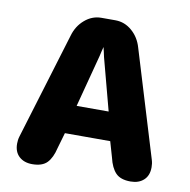

<svg xmlns="http://www.w3.org/2000/svg" viewBox="-73 -692 765 774"><g transform="rotate(10 309.5 -305.0)"><path d="M108 9.5Q74.5 9.5 54.2 -9.2Q34 -28 34 -61.5Q34 -69 35 -76.5Q36 -84 38.5 -92L171 -527.5Q182.5 -568 212.8 -594Q243 -620 281 -620H338Q376 -620 406 -594Q436 -568 447.5 -527.5L580 -92Q582.5 -84 583.5 -76.5Q584.5 -69 584.5 -61.5Q584.5 -27.5 564.2 -9Q544 9.5 510.5 9.5Q469.5 9.5 449.8 -11Q430 -31.5 420.5 -72.5L402 -136.5H216.5L198 -72.5Q188.5 -31.5 168.8 -11Q149 9.5 108 9.5ZM244 -253H375L318.5 -466Q316 -477.5 313.8 -487.5Q311.5 -497.5 309.5 -505.5Q307.5 -497.5 305 -487.5Q302.5 -477.5 300 -466Z"/></g></svg>

Font: Sono ExtraLight Monospace
Style: Bold
Weight: 700
Version: Version 2.112